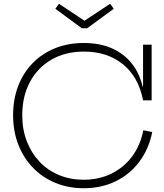

<svg xmlns="http://www.w3.org/2000/svg" viewBox="-20 -989 868 1018"><path d="M442 -839H414L273.5 -942.5L292.5 -969L428 -879L564 -969L583 -942.5ZM424 9Q342.5 9 274 -19.2Q205.5 -47.5 155.2 -99.2Q105 -151 77.2 -222Q49.5 -293 49.5 -378Q49.5 -462.5 76.2 -532.5Q103 -602.5 152.5 -653.5Q202 -704.5 271 -732.8Q340 -761 424.5 -761Q510.5 -761 574.5 -732.2Q638.5 -703.5 679.2 -651.8Q720 -600 736 -530.5H752L738.5 -457Q714.5 -582 631.2 -648.8Q548 -715.5 425.5 -715.5Q326.5 -715.5 252.8 -672.8Q179 -630 138.5 -554Q98 -478 98 -378Q98 -302.5 122.2 -239.8Q146.5 -177 190 -131.2Q233.5 -85.5 293.2 -60.8Q353 -36 424 -36Q505 -36 571 -68.5Q637 -101 680.8 -160Q724.5 -219 740 -298.5L787 -288.5Q769 -198.5 718.8 -131.5Q668.5 -64.5 593 -27.8Q517.5 9 424 9ZM738.5 -457V-752H784V-457Z"/></svg>

Font: Hepta Slab Light
Style: Regular
Weight: 300
Designer: Michael LaGattuta
Foundry: Michael LaGattuta
Version: Version 1.102